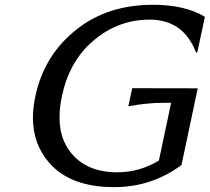

<svg xmlns="http://www.w3.org/2000/svg" viewBox="-20 -767 871 797"><path d="M453.6 9.8Q272.9 9.8 184.6 -90.8Q116.7 -168.5 116.7 -278.3Q116.7 -320.8 127 -368.7Q164.1 -541.5 301.8 -647.9Q429.7 -747.1 614.3 -747.1Q748.5 -747.1 830.6 -697.3L798.8 -548.8H793.9Q741.7 -685.5 601.1 -685.5Q460.4 -685.5 353 -585Q266.1 -503.9 237.3 -369.1Q227.1 -321.3 227.1 -279.8Q227.1 -205.1 260.7 -152.3Q325.2 -51.8 466.8 -51.8Q559.1 -51.8 639.6 -100.6L690.4 -340.3H662.1Q588.9 -340.3 512.7 -325.7L528.8 -400.9L800.8 -400.4L733.4 -82Q609.9 9.8 453.6 9.8Z"/></svg>

Font: Classica
Style: Book Oblique
Weight: 400
Italic angle: -12°
Designer: Wojciech Kalinowski "wmk69" (wmk69@o2.pl)
Foundry: Wojciech Kalinowski "wmk69" (wmk69@o2.pl)
Version: Version 2.1.1; 2021-05-14